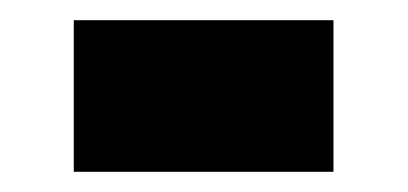

<svg xmlns="http://www.w3.org/2000/svg" viewBox="-20 -392 404 190"><path d="M53 -372H310V-222H53Z"/></svg>

Font: Noto Sans Gurmukhi UI SemiCondensed Black
Style: Regular
Weight: 900
Width: 4
Designer: Jelle Bosma - Monotype Design Team
Foundry: Monotype Imaging Inc.
Version: Version 2.004; ttfautohint (v1.8.4.7-5d5b)